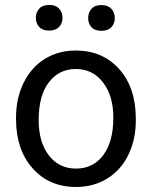

<svg xmlns="http://www.w3.org/2000/svg" viewBox="-20 -741 610 771"><path d="M44.4 -269Q44.4 -346.7 75 -408.7Q105.5 -470.7 159.9 -504.4Q214.4 -538.1 284.2 -538.1Q392.1 -538.1 458.7 -463.4Q525.4 -388.7 525.4 -264.6V-258.3Q525.4 -181.2 495.8 -119.9Q466.3 -58.6 411.4 -24.4Q356.4 9.8 285.2 9.8Q177.7 9.8 111.1 -64.9Q44.4 -139.6 44.4 -262.7ZM135.3 -258.3Q135.3 -170.4 176 -117.2Q216.8 -64 285.2 -64Q354 -64 394.5 -117.9Q435.1 -171.9 435.1 -269Q435.1 -356 393.8 -409.9Q352.5 -463.9 284.2 -463.9Q217.3 -463.9 176.3 -410.6Q135.3 -357.4 135.3 -258.3ZM124 -669.4Q124 -691.4 137.5 -706.3Q150.9 -721.2 177.2 -721.2Q203.6 -721.2 217.3 -706.3Q231 -691.4 231 -669.4Q231 -647.5 217.3 -632.8Q203.6 -618.2 177.2 -618.2Q150.9 -618.2 137.5 -632.8Q124 -647.5 124 -669.4ZM334 -668.5Q334 -690.4 347.4 -705.6Q360.8 -720.7 387.2 -720.7Q413.6 -720.7 427.2 -705.6Q440.9 -690.4 440.9 -668.5Q440.9 -646.5 427.2 -631.8Q413.6 -617.2 387.2 -617.2Q360.8 -617.2 347.4 -631.8Q334 -646.5 334 -668.5Z"/></svg>

Font: RobotoInd
Style: Regular
Weight: 400
Designer: Google
Version: Version 2.001101; 2014